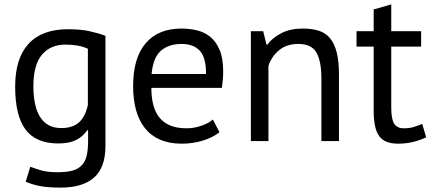

<svg xmlns="http://www.w3.org/2000/svg" viewBox="-20 -642 1971 874"><path d="M460 23Q460 120 408.5 166Q357 212 256 212Q196 212 159.5 204.5Q123 197 97 185L118 117Q141 126 169 134Q197 142 242 142Q284 142 310.5 134.5Q337 127 353 109.5Q369 92 375 64.5Q381 37 381 -1V-49H377Q357 -20 326 -4.5Q295 11 245 11Q144 11 96.5 -52Q49 -115 49 -248Q49 -376 110 -442.5Q171 -509 290 -509Q347 -509 387.5 -500Q428 -491 460 -479ZM259 -59Q310 -59 339 -84.5Q368 -110 380 -164V-420Q340 -439 278 -439Q210 -439 171 -393Q132 -347 132 -249Q132 -207 139 -172Q146 -137 161 -112Q176 -87 200 -73Q224 -59 259 -59Z M979 -40Q949 -16 903.5 -2Q858 12 807 12Q750 12 708 -6.5Q666 -25 639 -59.5Q612 -94 599 -142Q586 -190 586 -250Q586 -378 643 -445Q700 -512 806 -512Q840 -512 874 -504.5Q908 -497 935 -476Q962 -455 979 -416.5Q996 -378 996 -315Q996 -282 990 -242H669Q669 -198 678 -164Q687 -130 706 -106.5Q725 -83 755.5 -70.5Q786 -58 830 -58Q864 -58 898 -70Q932 -82 949 -98ZM807 -442Q748 -442 712.5 -411Q677 -380 670 -305H918Q918 -381 889 -411.5Q860 -442 807 -442Z M1443 0V-285Q1443 -363 1420.5 -402.5Q1398 -442 1338 -442Q1285 -442 1250.5 -413.5Q1216 -385 1202 -342V0H1122V-500H1178L1193 -439H1197Q1221 -471 1261.5 -491.5Q1302 -512 1358 -512Q1399 -512 1430 -502.5Q1461 -493 1481.5 -469Q1502 -445 1512.5 -404.5Q1523 -364 1523 -302V0Z M1603 -500H1681V-599L1761 -622V-500H1897V-430H1761V-153Q1761 -101 1774 -79.5Q1787 -58 1818 -58Q1844 -58 1862 -63.5Q1880 -69 1902 -78L1920 -17Q1893 -4 1861 4Q1829 12 1792 12Q1731 12 1706 -22.5Q1681 -57 1681 -138V-430H1603Z"/></svg>

Font: PT Sans
Style: Regular
Weight: 400
Designer: A.Korolkova, O.Umpeleva, V.Yefimov
Foundry: ParaType Ltd
Version: Version 2.003